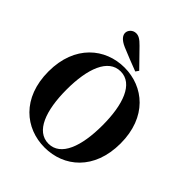

<svg xmlns="http://www.w3.org/2000/svg" viewBox="-270 -1154 1335 1335"><g transform="rotate(45 397.5 -486.5)"><path d="M486 -823C445 -866 403 -908 365 -947C331 -982 310 -993 287 -993C254 -993 230 -966 230 -940C230 -918 246 -891 299 -868C356 -845 412 -821 470 -800ZM398 20C587 20 752 -114 752 -374C752 -633 586 -767 398 -767C210 -767 43 -632 43 -374C43 -113 210 20 398 20ZM398 -18C276 -18 221 -168 221 -374C221 -578 276 -729 398 -729C520 -729 574 -578 574 -374C574 -168 520 -18 398 -18Z"/></g></svg>

Font: GenKiMin2 TW H
Style: Regular
Weight: 900
Version: Version 2.100;PS 2.1;hotconv 16.6.51;makeotf.lib2.5.65220 DE